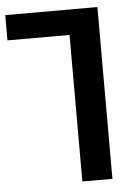

<svg xmlns="http://www.w3.org/2000/svg" viewBox="-53 -755 568 795"><g transform="rotate(-5 231.0 -357.0)"><path d="M257 0V-609H-1V-714H382V0Z"/></g></svg>

Font: Noto Sans Georgian SemiCondensed SemiBold
Style: Regular
Weight: 600
Width: 4
Designer: Monotype Design Team, Akaki Razmadze
Foundry: Google LLC
Version: Version 2.005; ttfautohint (v1.8.4.7-5d5b)